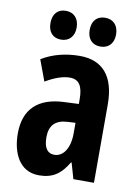

<svg xmlns="http://www.w3.org/2000/svg" viewBox="-85 -806 635 873"><g transform="rotate(10 232.0 -369.0)"><path d="M88 -681C88 -638 112 -615 148 -615C185 -615 209 -640 209 -681C209 -723 185 -748 148 -748C112 -748 88 -725 88 -681ZM269 -681C269 -639 293 -615 330 -615C367 -615 391 -640 391 -681C391 -723 367 -748 330 -748C293 -748 269 -725 269 -681ZM246 -557C180 -557 120 -541 71 -511L107 -414C151 -440 188 -452 219 -452C261 -452 279 -423 279 -363V-341L211 -338C94 -333 29 -275 29 -161C29 -73 65 10 156 10C220 10 257 -17 290 -73H293L314 0H409V-362C409 -491 352 -557 246 -557ZM242 -252 279 -254V-204C279 -137 250 -94 209 -94C177 -94 160 -118 160 -167C160 -221 187 -249 242 -252Z"/></g></svg>

Font: Noto Sans Arabic UI XCn
Style: Bold
Weight: 700
Width: 2
Designer: Monotype Design Team, Nadine Chahine and Nizar Qandah
Foundry: Monotype Imaging Inc.
Version: Version 2.010